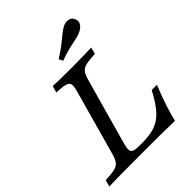

<svg xmlns="http://www.w3.org/2000/svg" viewBox="-220 -871 987 987"><g transform="rotate(-45 273.5 -377.5)"><path d="M-7.3 0 3.2 -36.3Q47.6 -37.9 70.2 -43.5Q92.7 -49.2 103.2 -63.3Q113.7 -77.4 121.8 -105.6L221.8 -465.3Q229.8 -494.4 227 -508.1Q224.2 -521.8 204.4 -527.4Q184.7 -533.1 141.9 -534.7L152.4 -571Q194.4 -568.5 288.7 -568.5Q333.9 -568.5 371 -569.4Q408.1 -570.2 432.3 -571L422.6 -534.7Q381.5 -533.1 358.5 -528.2Q335.5 -523.4 323.8 -509.3Q312.1 -495.2 304 -465.3L203.2 -104.8Q195.2 -77.4 196.4 -62.9Q197.6 -48.4 211.3 -43.5Q225 -38.7 254 -38.7H271Q327.4 -38.7 365.7 -52.4Q404 -66.1 434.7 -100.4Q465.3 -134.7 497.6 -196.8H535.5Q510.5 -133.9 495.2 -87.5Q479.8 -41.1 470.2 0Q426.6 -1.6 379.4 -2Q332.3 -2.4 273.4 -2.4Q180.6 -2.4 110.1 -2Q39.5 -1.6 -7.3 0ZM282.3 -625 271.8 -646.8Q311.3 -671.8 335.9 -691.5Q360.5 -711.3 377.8 -725.4Q395.2 -739.5 410.5 -747.6Q431.5 -758.1 450 -754.4Q468.5 -750.8 476.6 -733.1Q485.5 -716.1 477.4 -700Q469.4 -683.9 448.4 -672.6Q433.1 -664.5 411.3 -659.7Q389.5 -654.8 358.1 -648Q326.6 -641.1 282.3 -625Z"/></g></svg>

Font: Playfair 9pt
Style: Italic
Weight: 400
Italic angle: -15.6°
Designer: Claus Eggers Sørensen
Foundry: Claus Eggers Sørensen
Version: Version 2.001;gftools[0.9.30]